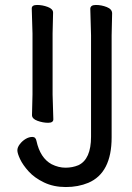

<svg xmlns="http://www.w3.org/2000/svg" viewBox="-20 -731 532 774"><path d="M109 -267 111 -350V-596L108 -697Q108 -711 129.5 -711Q151 -711 172.5 -703Q194 -695 194 -680L192 -596V-350L195 -250Q195 -236 174 -236Q153 -236 131 -244Q109 -252 109 -267ZM432 -677 430 -588V-177Q430 -34 336 6Q295 23 245.5 23Q196 23 157.5 4.5Q119 -14 95.5 -40Q72 -66 61 -89.5Q50 -113 50 -125Q50 -137 60 -150Q70 -163 83.5 -171Q97 -179 110.5 -179Q124 -179 127 -163Q142 -94 188 -69Q216 -55 244 -55Q272 -55 296 -65Q347 -89 347 -180V-589L344 -695Q344 -711 366.5 -711Q389 -711 410.5 -702.5Q432 -694 432 -677Z"/></svg>

Font: LXGW WenKai Lite
Style: Bold
Weight: 700
Designer: LXGW / Fontworks Inc.
Foundry: LXGW / Fontworks Inc.
Version: Version 1.330;April 28, 2024